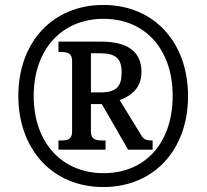

<svg xmlns="http://www.w3.org/2000/svg" viewBox="-20 -745 834 775"><path d="M397 10C601 10 739 -140 739 -357C739 -574 602 -725 397 -725C192 -725 54 -574 54 -358C54 -142 192 10 397 10ZM398 -46C231 -46 116 -168 116 -358C116 -544 228 -669 398 -669C567 -669 677 -545 677 -358C677 -172 570 -46 398 -46ZM216 -141H406V-178H393C368 -178 347 -182 347 -213V-325H391L497 -141H596V-178C567 -178 559 -183 547 -204L463 -341C508 -357 551 -389 551 -454C551 -536 497 -577 387 -577H216V-535H228C251 -535 271 -531 271 -500V-213C271 -182 251 -178 228 -178H216ZM386 -372H347V-530H383C447 -530 471 -509 471 -453C471 -397 451 -372 386 -372Z"/></svg>

Font: Noto Serif Bengali SemiCondensed Black
Style: Regular
Weight: 900
Width: 4
Designer: Juan Bruce, Universal Thirst, Indian Type Foundry and the Monotype Design Team.
Foundry: Monotype Imaging Inc.
Version: Version 2.003